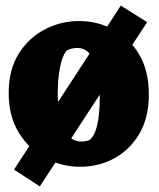

<svg xmlns="http://www.w3.org/2000/svg" viewBox="-20 -575 567 685"><path d="M266 20Q200 20 142 -11Q84 -42 47.5 -101Q11 -160 11 -243Q11 -326 46.5 -383Q82 -440 139.5 -470Q197 -500 262 -500Q327 -500 384 -470Q441 -440 476 -381.5Q511 -323 511 -238Q511 -155 477 -97.5Q443 -40 387.5 -10Q332 20 266 20ZM271 -70Q284 -70 299 -75Q313 -86 321 -109Q329 -132 332.5 -163Q336 -194 336 -227Q336 -276 328 -315.5Q320 -355 302.5 -379.5Q285 -404 255 -404Q244 -404 233.5 -401Q223 -398 216 -393Q201 -372 193.5 -331.5Q186 -291 186 -241Q186 -194 195 -155Q204 -116 222.5 -93Q241 -70 271 -70ZM122 90 30 30 411 -555 505 -496Z"/></svg>

Font: Eczar
Style: Bold
Weight: 700
Designer: Vaibhav Singh
Foundry: Rosetta Type Foundry
Version: Version 2.000